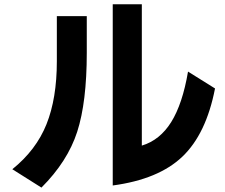

<svg xmlns="http://www.w3.org/2000/svg" viewBox="-20 -809 1040 889"><path d="M37.1 -25.4Q147.5 -114.3 195.3 -233.9Q243.2 -353.5 243.2 -525.4V-734.4H381.8V-564.5Q381.8 -335.9 337.4 -198.7Q293 -61.5 171.9 59.6ZM502 49.8V-789.1H636.7V-134.8Q720.7 -160.2 772.9 -244.1Q825.2 -328.1 850.6 -477.5L975.6 -399.4Q934.6 -188.5 824.2 -83.5Q713.9 21.5 502 49.8Z"/></svg>

Font: GenEi M Gothic v2 Bold
Style: Regular
Weight: 700
Version: Version 2.0